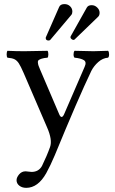

<svg xmlns="http://www.w3.org/2000/svg" viewBox="-20 -677 555 929"><path d="M204.1 160.2Q164.1 231.9 106.9 231.9Q86.9 231.9 73.5 221.4Q60.1 210.9 60.1 194.8Q60.1 181.6 72.5 166.7Q85 151.9 104 151.9Q108.9 151.9 117.4 153.3Q126 154.8 132.8 154.8Q167 154.8 183.1 126Q207 77.1 222.2 34.2Q234.4 0 208 -60.1L94.7 -323.2Q80.1 -356.9 71 -370.6Q62 -384.3 50.5 -390.1Q39.1 -396 16.1 -397.9Q12.2 -401.9 12.2 -413.8Q12.2 -425.8 16.1 -431.2Q56.2 -429.2 97.2 -429.2Q136.2 -429.2 210 -431.2Q213.9 -426.3 213.9 -414.1Q213.9 -401.9 210 -397.9Q192.4 -396.5 182.4 -393.3Q172.4 -390.1 167.5 -386.5Q162.6 -382.8 163.3 -374.3Q164.1 -365.7 166.5 -359.1Q168.9 -352.5 174.8 -338.4Q176.3 -335 177.2 -333L266.1 -125Q269 -117.7 272.2 -114.3Q275.4 -110.8 278.3 -111.1Q281.2 -111.3 284.2 -114.5Q287.1 -117.7 290 -124L389.2 -353Q400.4 -377 385.7 -386Q371.1 -395 340.8 -397.9Q335.9 -401.9 335.9 -413.8Q335.9 -425.8 340.8 -431.2Q415 -429.2 432.1 -429.2Q453.1 -429.2 502.9 -431.2Q507.8 -426.3 507.8 -414.1Q507.8 -401.9 502.9 -397.9Q477.1 -396 455.6 -377Q434.1 -357.9 421.9 -334Q357.9 -200.2 245.1 74.2Q224.1 124 204.1 160.2ZM461.9 -615.2Q461.9 -603 455.1 -596.2L340.8 -485.8Q338.9 -483.9 335 -483.9Q331.1 -483.9 325.9 -488Q320.8 -492.2 320.8 -497.1Q320.8 -500 321.8 -501L399.9 -640.1Q406.7 -652.3 423.8 -651.9Q439 -651.9 450.4 -640.6Q461.9 -629.4 461.9 -615.2ZM330.1 -621.1Q330.1 -611.3 325.2 -605L223.1 -483.9Q220.2 -481 214.8 -481Q200.7 -481 201.2 -494.1Q201.2 -496.1 202.1 -497.1L266.1 -643.1Q272 -657.2 292 -657.2Q308.1 -657.2 319.1 -646.7Q330.1 -636.2 330.1 -621.1Z"/></svg>

Font: Linux Libertine Capitals
Style: Small Caps
Weight: 400
Designer: Philipp H. Poll
Foundry: Philipp H. Poll
Version: Version 5.1.3